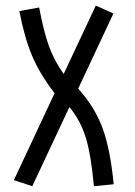

<svg xmlns="http://www.w3.org/2000/svg" viewBox="-20 -467 478 682"><path d="M29.3 172.9 173.8 -135.7Q120.1 -206.1 93.3 -270.5Q66.4 -335 48.8 -427.7L119.1 -440.4Q134.8 -356.4 153.3 -304.7Q171.9 -252.9 206.1 -204.1L320.3 -447.3L382.8 -418.9L257.8 -152.3Q317.4 -85.9 344.7 -10.7Q372.1 64.5 383.8 187.5L313.5 194.3Q303.7 85 285.2 23.4Q266.6 -38.1 226.6 -86.9L94.7 194.3Z"/></svg>

Font: Sudo Variable
Style: Regular
Weight: 400
Monospace: yes
Designer: Jens Kutilek
Foundry: Jens Kutilek
Version: Version 0.040